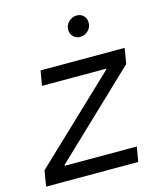

<svg xmlns="http://www.w3.org/2000/svg" viewBox="-119 -799 734 878"><g transform="rotate(-15 248.0 -360.0)"><path d="M2 -74 393 -445 394 -450H91L103 -520H501L489 -447L97 -74V-70H438L426 0H-10ZM273 -666Q273 -689 289.5 -704.5Q306 -720 328 -720Q347 -720 359.5 -707Q372 -694 372 -675Q372 -652 356 -636.5Q340 -621 318 -621Q299 -621 286 -634Q273 -647 273 -666Z"/></g></svg>

Font: Fixel Italic Variable Display Thin
Style: Italic
Weight: 100
Italic angle: -10°
Designer: AlfaBravo + MacPaw
Foundry: Kyrylo Tkachov, Marchela Mozhyna, Serhii Makarenko, Maria Weinstein, Zakhar Kryvoshyya
Version: Version 1.210;Glyphs 3.2 (3217)